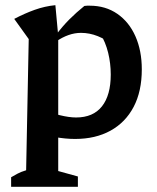

<svg xmlns="http://www.w3.org/2000/svg" viewBox="-20 -527 606 742"><path d="M270 10Q233 10 191.5 2.5Q150 -5 105 -20L125 -110Q174 -91 210.5 -82Q247 -73 274 -73Q340 -73 374 -116Q408 -159 408 -239Q408 -282 398 -323Q388 -364 367 -398L421 -349Q359 -400 293 -400Q245 -400 196 -366L195 -390Q221 -425 248 -452Q275 -479 306 -504Q311 -505 316.5 -505Q322 -505 327 -505Q388 -505 433.5 -473.5Q479 -442 503.5 -386.5Q528 -331 528 -259Q528 -174 496.5 -114Q465 -54 407 -22Q349 10 270 10ZM23 195V158Q35 151 48 144Q61 137 81 131L91 -376L35 -454Q75 -475 114 -489Q153 -503 194 -507L205 -388V134L281 155V195Z"/></svg>

Font: Piazzolla Thin
Style: Bold
Weight: 700
Version: Version 2.005